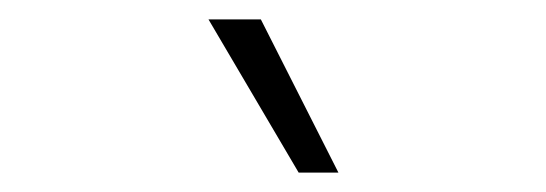

<svg xmlns="http://www.w3.org/2000/svg" viewBox="-20 -761 563 198"><path d="M249 -741 329 -583H288L195 -741Z"/></svg>

Font: Work Sans Light
Style: Regular
Weight: 300
Designer: Wei Huang
Foundry: Wei Huang
Version: Version 2.012; ttfautohint (v1.8.3)